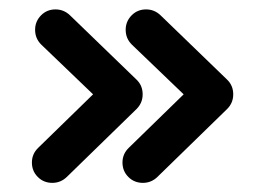

<svg xmlns="http://www.w3.org/2000/svg" viewBox="-20 -470 572 414"><path d="M319.3 -88.4Q306.2 -75.7 288.1 -75.7Q269.5 -75.7 256.8 -88.4Q244.1 -101.1 244.1 -119.6Q244.1 -138.2 257.8 -151.4L376 -266.6L264.6 -373.5Q251 -386.7 251 -405.8Q251 -423.8 263.7 -436.8Q276.4 -449.7 294.9 -449.7Q313 -449.7 326.2 -437L469.7 -298.3Q482.9 -285.6 482.9 -266.6Q482.9 -248 469.7 -234.9ZM124 -88.4Q110.8 -75.7 92.8 -75.7Q74.2 -75.7 61.5 -88.4Q48.8 -101.1 48.8 -119.6Q48.8 -138.2 62.5 -151.4L180.7 -266.6L69.3 -373.5Q55.7 -386.7 55.7 -405.8Q55.7 -423.8 68.4 -436.8Q81.1 -449.7 99.6 -449.7Q117.7 -449.7 130.9 -437L274.4 -298.3Q287.6 -285.6 287.6 -266.6Q287.6 -248 274.4 -234.9Z"/></svg>

Font: Manjari
Style: Bold
Weight: 700
Designer: Santhosh Thottingal <santhosh.thottingal@gmail.com>
Version: Version 2.000